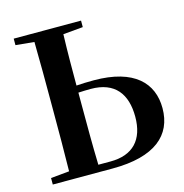

<svg xmlns="http://www.w3.org/2000/svg" viewBox="-109 -841 901 942"><g transform="rotate(-15 341.5 -370.5)"><path d="M44 0H348C564 0 661 -86 661 -223C661 -350 576 -442 370 -442C337 -442 308 -441 282 -439C282 -516 282 -607 285 -699L386 -708V-741H44V-708L138 -699C140 -599 140 -497 140 -394V-346C140 -245 140 -143 138 -42L44 -33ZM282 -403C303 -404 323 -405 345 -405C468 -405 521 -332 521 -217C521 -100 461 -36 347 -36H285C282 -138 282 -241 282 -346Z"/></g></svg>

Font: Noto Serif SC
Style: Bold
Weight: 700
Designer: Ryoko NISHIZUKA 西塚涼子 (kana & ideographs); Frank Grießhammer (Latin, Greek & Cyrillic); Wenlong ZHANG 张文龙 (bopomofo); San
Foundry: Adobe
Version: Version 2.001;hotconv 1.1.0;makeotfexe 2.6.0